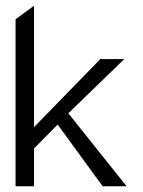

<svg xmlns="http://www.w3.org/2000/svg" viewBox="-20 -656 496 666"><path d="M34 -10H98V-141L180 -224L336 -10H419L217 -263L411 -451H328L98 -215V-636L34 -589Z"/></svg>

Font: Charger Sport
Style: LitNrw
Weight: 300
Designer: Jasper
Foundry: Cannot Into Space Fonts
Version: Version 1.1